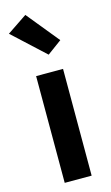

<svg xmlns="http://www.w3.org/2000/svg" viewBox="-125 -855 523 901"><g transform="rotate(-15 137.0 -404.5)"><path d="M71.8 0H202.6V-518.6H71.8ZM154.8 -600.6 225.1 -652.3 97.2 -809.1 0 -743.7Z"/></g></svg>

Font: Roboto Flex
Style: wght 600 wdth 140 opsz 13.0 GRAD 0.00 slnt 0.00 XTRA 468 XOPQ 96 YOPQ 79 YTLC 514 YTUC 712 YTAS 750 YTDE -203.00 YTFI 738
Weight: 600
Width: 8
Designer: Berlow after Robertson
Foundry: Google
Version: Version 3.100